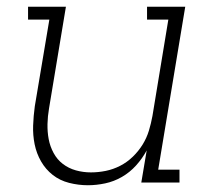

<svg xmlns="http://www.w3.org/2000/svg" viewBox="-20 -540 640 568"><path d="M240 8Q212 8 184.5 1Q157 -6 136 -22.5Q115 -39 101.5 -62.5Q88 -86 82.5 -113Q77 -140 78 -168.5Q79 -197 83 -226L126 -482H63V-520H175L125 -219Q121 -196 120.5 -173Q120 -150 124 -128.5Q128 -107 138.5 -87.5Q149 -68 166 -55Q183 -42 204.5 -36Q226 -30 249 -30Q271 -30 293 -34.5Q315 -39 335.5 -49.5Q356 -60 373 -76.5Q390 -93 402 -112.5Q414 -132 420.5 -153.5Q427 -175 431 -197L478 -482H415V-520H528L448 -38H511V0H398L414 -95Q401 -71 382.5 -50.5Q364 -30 340.5 -16.5Q317 -3 291 2.5Q265 8 240 8Z"/></svg>

Font: Iosevka Etoile XLtObl
Style: Regular
Weight: 200
Italic angle: -9°
Designer: Belleve Invis
Foundry: Belleve Invis
Version: Version 15.5.2; ttfautohint (v1.8.4)